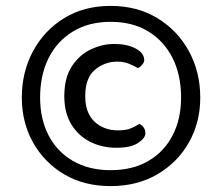

<svg xmlns="http://www.w3.org/2000/svg" viewBox="-20 -629 753 651"><path d="M54 -298Q54 -385 92 -455.5Q130 -526 197.5 -567.5Q265 -609 355 -609Q445 -609 513.5 -567.5Q582 -526 620.5 -455.5Q659 -385 659 -298Q659 -214 620.5 -146Q582 -78 513.5 -38Q445 2 355 2Q265 2 197.5 -38Q130 -78 92 -146Q54 -214 54 -298ZM355 -555Q281 -555 227 -522Q173 -489 144.5 -431.5Q116 -374 116 -298Q116 -226 144.5 -170.5Q173 -115 227 -83.5Q281 -52 355 -52Q430 -52 483.5 -83.5Q537 -115 565.5 -170.5Q594 -226 594 -298Q594 -374 565.5 -431.5Q537 -489 483.5 -522Q430 -555 355 -555ZM377 -420Q335 -420 302 -392.5Q269 -365 269 -303Q269 -246 300.5 -216.5Q332 -187 380 -187Q408 -187 424 -194Q440 -201 453 -209Q473 -198 473 -177Q473 -161 448.5 -144.5Q424 -128 375 -128Q326 -128 286 -148Q246 -168 222 -207Q198 -246 198 -303Q198 -365 223.5 -404Q249 -443 288 -461.5Q327 -480 367 -480Q411 -480 440 -464.5Q469 -449 469 -425Q469 -418 462.5 -410Q456 -402 448 -398Q434 -406 417 -413Q400 -420 377 -420Z"/></svg>

Font: Baloo Paaji 2
Style: Regular
Weight: 400
Designer: Shuchita Grover, Noopur Datye and Ek Type
Foundry: Ek Type
Version: Version 1.700